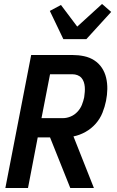

<svg xmlns="http://www.w3.org/2000/svg" viewBox="-20 -947 590 967"><path d="M7 0 137 -670H345Q375 -670 403.5 -664Q432 -658 455 -643Q478 -628 493 -605.5Q508 -583 514.5 -555.5Q521 -528 520.5 -498.5Q520 -469 514 -439Q508 -409 496 -379Q484 -349 462 -324Q440 -299 410.5 -282.5Q381 -266 350 -260L453 0H334L232 -255H170L121 0ZM297 -352Q316 -352 335.5 -360Q355 -368 370 -384Q385 -400 392.5 -419Q400 -438 404 -457Q406 -471 407 -484Q408 -497 407 -509.5Q406 -522 402 -534Q398 -546 390 -555Q382 -564 370 -568.5Q358 -573 345 -573H232L189 -352ZM299 -750 231 -892 287 -922 369 -813 494 -927 540 -887 415 -750Z"/></svg>

Font: Lode Term
Style: Bold Italic
Weight: 700
Italic angle: -11°
Monospace: yes
Designer: Belleve Invis
Foundry: Belleve Invis
Version: Version 29.2.0